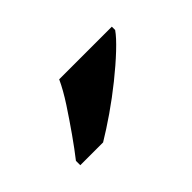

<svg xmlns="http://www.w3.org/2000/svg" viewBox="-36 -889 406 406"><g transform="rotate(-45 167.0 -686.0)"><path d="M40 -619Q55 -638 73.3 -664Q91.6 -690 109.3 -717Q126.9 -744 136.9 -766H294.3V-756Q285.3 -743 264.1 -723Q242.9 -703 215.5 -681Q188.1 -659 159.9 -639.5Q131.6 -620 108.2 -606H40Z"/></g></svg>

Font: Noto Serif Hebrew
Style: Regular
Weight: 400
Designer: Monotype Design Team
Foundry: Monotype Imaging Inc.
Version: Version 2.003